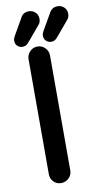

<svg xmlns="http://www.w3.org/2000/svg" viewBox="-99 -930 523 990"><g transform="rotate(-10 162.5 -434.5)"><path d="M26.4 -748Q26.4 -758.8 34.2 -772.5L84 -859.4Q96.7 -884.8 127 -884.8Q146.5 -884.8 161.1 -871.1Q174.8 -857.4 174.8 -836.9Q174.8 -817.4 162.1 -804.7Q93.8 -722.7 91.8 -721.7Q81.1 -710 64.5 -710Q47.9 -710 37.1 -720.7Q26.4 -731.4 26.4 -748ZM176.8 -749Q176.8 -758.8 184.6 -772.5Q237.3 -865.2 239.3 -867.2Q241.2 -869.1 244.6 -872.6Q248 -876 252.9 -878.9Q263.7 -884.8 277.3 -884.8Q296.9 -884.8 311.5 -871.1Q325.2 -857.4 325.2 -837.4Q325.2 -817.4 312.5 -804.7Q244.1 -722.7 242.2 -721.7Q231.4 -710 214.8 -710Q199.2 -710 188 -720.2Q176.8 -730.5 176.8 -749ZM83 -39.1V-641.6Q83 -664.1 99.6 -681.6Q116.2 -698.2 139.2 -698.2Q162.1 -698.2 178.7 -681.6Q195.3 -665 195.3 -641.6V-39.1Q195.3 -16.6 178.7 0Q161.1 16.6 138.2 16.6Q115.2 16.6 99.1 0.5Q83 -15.6 83 -39.1Z"/></g></svg>

Font: FakePearl
Style: SemiBold
Weight: 400
Version: Version 1.2